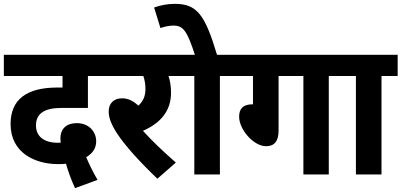

<svg xmlns="http://www.w3.org/2000/svg" viewBox="-20 -907 2087 998"><path d="M370 71 487 28C462 -15 443 -55 428 -90C461 -109 480 -137 480 -172C480 -224 441 -267 379 -267C327 -267 294 -239 294 -187C294 -180 295 -173 296 -166C291 -165 285 -165 280 -165C210 -165 167 -197 167 -255C167 -316 210 -346 299 -346H437V-512H527V-622H0V-512H305V-452H278C117 -452 35 -389 35 -262C35 -114 160 -54 282 -54C297 -54 311 -54 323 -56C334 -17 350 28 370 71Z M894 -62C830 -118 773 -172 723 -227C812 -266 869 -328 869 -425C869 -459 864 -487 856 -512H934V-622H515V-512H725C732 -492 736 -469 736 -445C736 -407 724 -380 699 -358C672 -383 646 -396 614 -396C572 -396 545 -370 545 -328C545 -294 559 -259 588 -214C631 -149 703 -69 798 22Z M1123 -512H1207V-622H1108C1045 -833 1003 -887 888 -887C852 -887 814 -880 781 -868L814 -761C836 -769 860 -774 882 -774C933 -774 953 -745 993 -622H920V-512H990V0H1123Z M1428 -512H1557V0H1689V-512H1773V-622H1193V-512H1295V-365C1239 -365 1223 -338 1223 -300C1223 -234 1298 -147 1363 -147C1406 -147 1428 -173 1428 -228Z M1963 -512H2047V-622H1760V-512H1830V0H1963Z"/></svg>

Font: Noto Sans Devanagari SemiCondensed
Style: Bold
Weight: 700
Width: 4
Designer: Jelle Bosma - Monotype Design Team
Foundry: Monotype Imaging Inc.
Version: Version 2.004